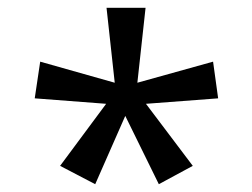

<svg xmlns="http://www.w3.org/2000/svg" viewBox="-20 -765 647 492"><path d="M134 -340 252 -499 69 -513 83 -607 274 -553 253 -745H353L332 -553L526 -607L539 -513L354 -499L474 -340L387 -293L301 -468L224 -293Z"/></svg>

Font: Noto Sans Gurmukhi
Style: Regular
Weight: 400
Designer: Jelle Bosma - Monotype Design Team
Foundry: Monotype Imaging Inc.
Version: Version 2.003